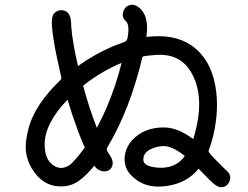

<svg xmlns="http://www.w3.org/2000/svg" viewBox="-20 -766 1040 804"><path d="M931.6 -48.8Q951.2 -30.3 940.4 -5.4Q929.7 19.5 902.3 17.6Q886.7 16.6 858.4 -11.7Q843.8 -27.3 811.5 -59.6Q761.7 2.9 671.9 13.7Q581.1 25.4 525.4 -36.1Q499 -65.4 502 -108.4Q505.9 -148.4 533.2 -178.7Q584 -233.4 668 -232.4Q725.6 -231.4 789.1 -183.6Q843.8 -359.4 778.3 -466.8Q739.3 -531.2 663.1 -536.1Q638.7 -538.1 586.9 -531.2Q577.1 -530.3 576.2 -526.4Q524.4 -308.6 432.6 -154.3Q426.8 -144.5 426.8 -142.6Q426.8 -135.7 431.6 -128.9Q445.3 -109.4 449.2 -97.7Q452.1 -90.8 452.1 -82Q450.2 -60.5 435.1 -52.7Q419.9 -44.9 402.3 -50.8Q384.8 -56.6 375 -72.3Q341.8 -31.2 309.6 -8.3Q277.3 14.6 235.4 14.6Q158.2 14.6 113.3 -60.5Q82 -113.3 88.9 -173.3Q95.7 -233.4 120.1 -283.2Q141.6 -329.1 184.6 -379.9Q189.5 -385.7 201.2 -398.4Q235.4 -433.6 235.4 -433.6Q238.3 -440.4 236.3 -443.4Q233.4 -454.1 214.8 -542Q202.1 -604.5 197.3 -659.2Q195.3 -689.5 203.1 -705.1Q211.9 -719.7 230 -722.7Q248 -725.6 261.7 -714.8Q267.6 -710 271.5 -701.2Q278.3 -687.5 278.3 -654.3Q283.2 -591.8 306.6 -489.3Q370.1 -536.1 453.1 -572.3L500 -589.8Q504.9 -591.8 506.8 -593.8Q509.8 -595.7 511.2 -599.6Q512.7 -603.5 513.7 -605.5Q524.4 -662.1 506.8 -677.7Q490.2 -692.4 495.1 -713.4Q500 -734.4 516.6 -742.2Q536.1 -751 553.7 -740.2Q607.4 -707 592.8 -611.3Q708 -625 778.3 -578.1Q861.3 -522.5 881.8 -405.3Q899.4 -308.6 872.1 -194.3Q867.2 -172.9 853.5 -134.8Q853.5 -131.8 853.5 -130.9Q862.3 -115.2 931.6 -48.8ZM284.2 -85.9Q311.5 -115.2 335 -148.4Q333 -152.3 323.2 -175.3Q313.5 -198.2 308.6 -211.9Q282.2 -284.2 262.7 -348.6Q167 -249 167 -161.1Q167 -100.6 201.2 -75.2Q222.7 -59.6 244.6 -63.5Q266.6 -67.4 284.2 -85.9ZM427.7 -318.4Q465.8 -408.2 489.3 -502.9Q401.4 -465.8 328.1 -407.2Q354.5 -308.6 385.7 -230.5Q413.1 -283.2 427.7 -318.4ZM739.3 -95.7Q746.1 -101.6 753.9 -113.3Q700.2 -154.3 666 -154.3Q636.7 -154.3 608.9 -140.1Q581.1 -126 580.1 -99.6Q578.1 -67.4 647.5 -63.5Q704.1 -61.5 739.3 -95.7Z"/></svg>

Font: irohamaru Regular
Style: Regular
Weight: 400
Designer: [Source Han Sans]
Ryoko NISHIZUKA  (kana & ideographs); Paul D. Hunt (Latin, Greek & Cyrillic); Wenlong ZHANG  (bopomofo
Version: Version 1.00